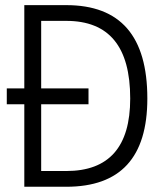

<svg xmlns="http://www.w3.org/2000/svg" viewBox="-20 -713 626 733"><path d="M5.9 -314.9H72.8V0H232.9C439.9 0 542.5 -111.8 542.5 -336.9C542.5 -575.2 439.9 -693.4 232.9 -693.4H72.8V-375.5H5.9ZM137.2 -60.1V-314.9H317.9V-375.5H137.2V-633.3H232.9C396 -633.3 477.1 -535.2 477.1 -336.9C477.1 -152.3 396 -60.1 232.9 -60.1Z"/></svg>

Font: Cascadia Mono Light
Style: Regular
Weight: 300
Monospace: yes
Designer: Aaron Bell
Foundry: Saja Typeworks
Version: Version 2404.023